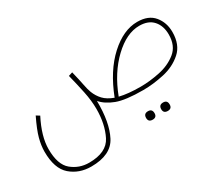

<svg xmlns="http://www.w3.org/2000/svg" viewBox="-99 -568 1210 1044"><g transform="rotate(-30 506.5 -46.5)"><path d="M671 -10Q591 -10 539 -23Q586 -147 667 -224Q748 -301 828 -301Q885 -301 914.5 -267.5Q944 -234 944 -180Q944 -109 898.5 -72.5Q853 -36 789.5 -23Q726 -10 671 -10ZM221 232Q345 232 386 152.5Q427 73 425 -62Q454 -28 508 -7.5Q562 13 674 13Q735 13 803.5 -2Q872 -17 920 -59.5Q968 -102 968 -182Q968 -241 933.5 -283Q899 -325 829 -325Q742 -325 656.5 -247Q571 -169 517 -29Q476 -44 454 -67.5Q432 -91 420 -122Q412 -143 406 -175Q400 -207 386 -264L361 -256Q376 -197 388.5 -137Q401 -77 401 -26Q401 69 366 138.5Q331 208 221 208Q159 208 112.5 169.5Q66 131 66 34Q66 -46 118 -147L97 -160Q63 -90 51.5 -46.5Q40 -3 40 35Q40 141 92.5 186.5Q145 232 221 232ZM663 152Q663 125 637 125Q610 125 610 152Q610 178 637 178Q663 178 663 152ZM758 152Q758 125 732 125Q705 125 705 152Q705 178 732 178Q758 178 758 152Z"/></g></svg>

Font: Noto Sans Arabic Condensed Thin
Style: Regular
Weight: 250
Width: 3
Designer: Nadine Chahine
Foundry: Monotype Imaging Inc.
Version: 1.001